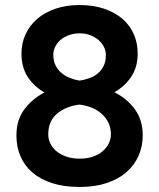

<svg xmlns="http://www.w3.org/2000/svg" viewBox="-20 -730 630 760"><path d="M295 10Q233 10 186.5 -5Q140 -20 108.5 -47Q77 -74 61 -111.5Q45 -149 45 -194Q45 -254 75.5 -296Q106 -338 156 -364Q114 -388 89.5 -426Q65 -464 65 -518Q65 -559 81 -594Q97 -629 127 -655Q157 -681 199.5 -695.5Q242 -710 295 -710Q349 -710 392 -695.5Q435 -681 464.5 -655.5Q494 -630 509.5 -595Q525 -560 525 -518Q525 -465 500 -427Q475 -389 433 -365Q484 -339 514.5 -296.5Q545 -254 545 -194Q545 -151 528.5 -113.5Q512 -76 480.5 -48.5Q449 -21 402.5 -5.5Q356 10 295 10ZM295 -411Q316 -414 335 -421Q354 -428 368 -440Q382 -452 390.5 -469.5Q399 -487 399 -513Q399 -529 391.5 -544Q384 -559 370.5 -571Q357 -583 338 -590.5Q319 -598 295 -598Q271 -598 251.5 -590.5Q232 -583 218.5 -571Q205 -559 198 -544Q191 -529 191 -513Q191 -489 200 -471Q209 -453 223.5 -441Q238 -429 256.5 -421.5Q275 -414 295 -411ZM295 -102Q325 -102 348 -110Q371 -118 386.5 -131.5Q402 -145 410.5 -162Q419 -179 419 -198Q419 -224 409 -244.5Q399 -265 382 -280Q365 -295 342.5 -304Q320 -313 295 -316Q243 -310 207 -281Q171 -252 171 -198Q171 -179 179.5 -161.5Q188 -144 204 -131Q220 -118 243 -110Q266 -102 295 -102Z"/></svg>

Font: PT Root UI Bold
Style: Regular
Weight: 700
Designer: Vitaly Kuzmin
Foundry: ParaType Ltd.
Version: Version 2.000G